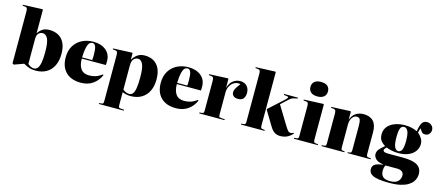

<svg xmlns="http://www.w3.org/2000/svg" viewBox="-63 -1509 5611 2456"><g transform="rotate(15 2742.0 -281.0)"><path d="M98 12 79 0V-685Q79 -714 73 -727.5Q67 -741 43 -743L12 -746L13 -758L270 -768L277 -761V-452H278Q297 -484 332 -509.5Q367 -535 428 -535Q495 -535 545.5 -507.5Q596 -480 624.5 -423Q653 -366 653 -277Q653 -188 621.5 -122.5Q590 -57 530 -21.5Q470 14 386 14Q335 14 297 0Q259 -14 225 -34ZM358 -8Q387 -8 406.5 -30.5Q426 -53 436 -105.5Q446 -158 446 -248Q446 -373 421.5 -423Q397 -473 353 -473Q325 -473 301 -452Q277 -431 277 -371V-46Q294 -29 315 -18.5Q336 -8 358 -8Z M985 14Q858 14 787 -55.5Q716 -125 716 -251Q716 -342 755.5 -405.5Q795 -469 861.5 -502Q928 -535 1008 -535Q1113 -535 1176.5 -482.5Q1240 -430 1240 -338Q1240 -327 1239.5 -315Q1239 -303 1238 -288H919Q919 -202 953.5 -153Q988 -104 1064 -104Q1105 -104 1145 -115.5Q1185 -127 1232 -162L1242 -156Q1210 -79 1144 -32.5Q1078 14 985 14ZM919 -304H1053Q1055 -322 1055.5 -340Q1056 -358 1056 -375Q1056 -450 1043 -483.5Q1030 -517 1001 -517Q979 -517 961.5 -499.5Q944 -482 933 -436Q922 -390 919 -304Z M1281 216V204L1314 201Q1329 200 1333.5 191.5Q1338 183 1338 158V-444Q1338 -475 1331.5 -487.5Q1325 -500 1302 -502L1271 -505L1272 -517L1522 -528L1529 -521V-435H1530Q1549 -473 1588.5 -504Q1628 -535 1691 -535Q1756 -535 1805.5 -507.5Q1855 -480 1883.5 -423Q1912 -366 1912 -276Q1912 -188 1880.5 -123Q1849 -58 1789 -22Q1729 14 1643 14Q1613 14 1586.5 8Q1560 2 1536 -9V157Q1536 181 1540.5 190.5Q1545 200 1570 201L1611 204V216ZM1621 -8Q1649 -8 1667.5 -30.5Q1686 -53 1695 -105.5Q1704 -158 1704 -250Q1704 -374 1680 -423.5Q1656 -473 1616 -473Q1584 -473 1560 -447.5Q1536 -422 1536 -363V-44Q1552 -28 1575.5 -18Q1599 -8 1621 -8Z M2244 14Q2117 14 2046 -55.5Q1975 -125 1975 -251Q1975 -342 2014.5 -405.5Q2054 -469 2120.5 -502Q2187 -535 2267 -535Q2372 -535 2435.5 -482.5Q2499 -430 2499 -338Q2499 -327 2498.5 -315Q2498 -303 2497 -288H2178Q2178 -202 2212.5 -153Q2247 -104 2323 -104Q2364 -104 2404 -115.5Q2444 -127 2491 -162L2501 -156Q2469 -79 2403 -32.5Q2337 14 2244 14ZM2178 -304H2312Q2314 -322 2314.5 -340Q2315 -358 2315 -375Q2315 -450 2302 -483.5Q2289 -517 2260 -517Q2238 -517 2220.5 -499.5Q2203 -482 2192 -436Q2181 -390 2178 -304Z M2552 0V-12L2586 -15Q2601 -16 2605.5 -25Q2610 -34 2610 -59V-444Q2610 -473 2603.5 -486.5Q2597 -500 2574 -502L2543 -505L2544 -517L2792 -528L2798 -521L2799 -409H2801Q2820 -474 2862.5 -504.5Q2905 -535 2953 -535Q3010 -535 3042.5 -500.5Q3075 -466 3075 -408Q3075 -369 3055 -338Q3035 -307 2981 -307Q2941 -307 2920.5 -326Q2900 -345 2900 -372Q2900 -387 2905 -402.5Q2910 -418 2923.5 -440Q2937 -462 2963 -496Q2940 -505 2913 -499Q2886 -493 2861.5 -473Q2837 -453 2822 -419.5Q2807 -386 2807 -342V-59Q2807 -36 2811 -26Q2815 -16 2836 -15L2886 -12V0Z M3105 0V-12L3138 -15Q3153 -16 3158 -24.5Q3163 -33 3163 -59V-686Q3163 -715 3157 -728Q3151 -741 3127 -743L3096 -746L3097 -758L3354 -768L3361 -761V-59Q3361 -34 3366.5 -25Q3372 -16 3390 -15L3416 -12V0ZM3625 12Q3581 12 3548.5 -9.5Q3516 -31 3488 -79L3374 -268V-278L3572 -458Q3590 -474 3596 -487Q3602 -500 3577 -503L3535 -509L3536 -521H3719V-509L3694 -504Q3676 -501 3656 -494.5Q3636 -488 3610 -464L3519 -380L3660 -149Q3689 -101 3705.5 -81Q3722 -61 3744 -61Q3752 -61 3762 -63.5Q3772 -66 3783 -74L3789 -65Q3761 -30 3720 -9Q3679 12 3625 12Z M3954 -600Q3898 -600 3868 -625.5Q3838 -651 3838 -696Q3838 -740 3867 -766Q3896 -792 3954 -792Q4013 -792 4041.5 -766.5Q4070 -741 4070 -696Q4070 -651 4039.5 -625.5Q4009 -600 3954 -600ZM3805 0V-12L3841 -15Q3855 -16 3859.5 -24.5Q3864 -33 3864 -59V-444Q3864 -474 3858 -487Q3852 -500 3829 -502L3797 -505L3798 -517L4055 -528L4062 -521V-59Q4062 -33 4068 -25Q4074 -17 4091 -15L4122 -12V0Z M4171 0V-12L4205 -15Q4219 -16 4224 -24.5Q4229 -33 4229 -59V-444Q4229 -474 4222.5 -487Q4216 -500 4193 -502L4162 -505L4163 -517L4413 -528L4420 -521L4419 -417H4420Q4441 -477 4484.5 -506Q4528 -535 4588 -535Q4672 -535 4717 -487.5Q4762 -440 4762 -344V-58Q4762 -33 4768 -24.5Q4774 -16 4792 -15L4821 -12V0H4515V-12L4541 -14Q4556 -16 4560.5 -25Q4565 -34 4565 -58V-362Q4565 -412 4560 -437.5Q4555 -463 4543 -472Q4531 -481 4510 -481Q4487 -481 4467.5 -464.5Q4448 -448 4437 -420.5Q4426 -393 4426 -360V-59Q4426 -33 4430 -25Q4434 -17 4447 -15L4474 -12V0Z M5127 230Q5042 230 4988.5 221.5Q4935 213 4906.5 198Q4878 183 4867 163Q4856 143 4856 120Q4856 75 4890 54.5Q4924 34 4989 27V21Q4919 10 4891.5 -19.5Q4864 -49 4864 -81Q4864 -118 4886 -144Q4908 -170 4954 -209V-214Q4923 -230 4898.5 -260.5Q4874 -291 4874 -347Q4874 -406 4908 -448Q4942 -490 5001.5 -512.5Q5061 -535 5137 -535Q5181 -535 5221.5 -526Q5262 -517 5299 -500Q5308 -568 5329 -607.5Q5350 -647 5399 -647Q5431 -647 5457.5 -624Q5484 -601 5484 -563Q5484 -534 5464.5 -510.5Q5445 -487 5409 -487Q5385 -487 5372 -499.5Q5359 -512 5348 -530L5336 -549Q5330 -535 5326.5 -521Q5323 -507 5319 -487Q5352 -459 5372 -425.5Q5392 -392 5392 -354Q5392 -302 5362.5 -260Q5333 -218 5277.5 -193Q5222 -168 5142 -168Q5090 -168 5048 -178Q5006 -188 4981 -199Q4969 -187 4960.5 -177Q4952 -167 4952 -158Q4952 -143 4968 -135.5Q4984 -128 5023 -128H5215Q5344 -128 5405 -91.5Q5466 -55 5466 26Q5466 48 5458.5 75Q5451 102 5431 129Q5411 156 5373 179Q5335 202 5275 216Q5215 230 5127 230ZM5134 -192Q5167 -192 5183 -227.5Q5199 -263 5199 -344Q5199 -436 5180 -473.5Q5161 -511 5129 -511Q5094 -511 5080.5 -473.5Q5067 -436 5067 -357Q5067 -270 5085 -231Q5103 -192 5134 -192ZM5131 206Q5206 206 5237 173.5Q5268 141 5268 97Q5268 62 5244 44.5Q5220 27 5180 27H5026Q5016 44 5012 63Q5008 82 5008 97Q5008 152 5037 179Q5066 206 5131 206Z"/></g></svg>

Font: Literata 72pt ExtraBold
Style: Regular
Weight: 800
Designer: Latin by Veronika Burian and Jose Scaglione. Greek by Irene Vlachou. Cyrillic by Vera Evstafieva.
Foundry: TypeTogether
Version: Version 3.002